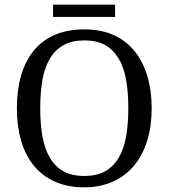

<svg xmlns="http://www.w3.org/2000/svg" viewBox="-20 -797 727 827"><path d="M633.3 -330.1Q633.3 -253.9 614.3 -191.9Q595.2 -129.9 558.6 -85Q522 -40 467.3 -15.1Q412.6 9.8 342.8 9.8Q270 9.8 215.3 -15.1Q160.6 -40 124.5 -85Q88.4 -129.9 70.6 -192.4Q52.7 -254.9 52.7 -331.1Q52.7 -408.2 70.6 -470.7Q88.4 -533.2 124.5 -577.9Q160.6 -622.6 215.3 -646.5Q270 -670.4 343.8 -670.4Q414.6 -670.4 468.3 -646.5Q522 -622.6 558.6 -577.9Q595.2 -533.2 614.3 -470.2Q633.3 -407.2 633.3 -330.1ZM153.3 -330.1Q153.3 -261.7 163.1 -207.8Q172.9 -153.8 195.8 -116Q218.8 -78.1 254.4 -58.6Q290 -39.1 342.8 -39.1Q396 -39.1 431.6 -58.6Q467.3 -78.1 490.2 -116Q513.2 -153.8 522.9 -207.8Q532.7 -261.7 532.7 -330.1Q532.7 -400.4 522.9 -454.6Q513.2 -508.8 490.2 -546.1Q467.3 -583.5 432.1 -603.3Q397 -623 343.8 -623Q291 -623 254.9 -603.3Q218.8 -583.5 195.8 -546.1Q172.9 -508.8 163.1 -454.6Q153.3 -400.4 153.3 -330.1ZM475.6 -724.1H208.5V-776.9H475.6Z"/></svg>

Font: MUA Office
Style: Regular
Weight: 400
Designer: Khon Soe Zaw Thu
Foundry: Myanmar Unicode
Version: Version 2.10 June 24, 2017